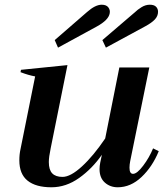

<svg xmlns="http://www.w3.org/2000/svg" viewBox="-20 -784 693 814"><path d="M226 -582 212 -614 349 -733Q384 -764 411 -764Q431 -764 439.5 -752.5Q448 -741 445 -727Q440 -699 391 -672ZM414 -614 553 -733Q563 -743 580 -753.5Q597 -764 615 -764Q633 -764 641.5 -755.5Q650 -747 650 -734Q650 -716 636.5 -701.5Q623 -687 595 -672L429 -582ZM653 -143Q626 -77 580 -33.5Q534 10 479 10Q447 10 424.5 -10Q402 -30 402 -67Q402 -80 405 -95L412 -128Q371 -69 315.5 -29.5Q260 10 198 10Q132 10 97 -18Q62 -46 62 -104Q62 -130 67 -152L129 -460Q101 -465 67 -478L69 -488L266 -508L195 -156Q187 -118 187 -97Q187 -64 201.5 -49Q216 -34 245 -34Q279 -34 327.5 -78.5Q376 -123 426 -197L486 -498H613L532 -101Q529 -86 529 -73Q529 -47 544 -47Q561 -47 587 -81.5Q613 -116 629 -155Z"/></svg>

Font: Trirong SemiBold
Style: Italic
Weight: 600
Italic angle: -12°
Designer: Katatrad Team
Foundry: CadsonDemak
Version: Version 1.001